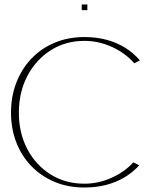

<svg xmlns="http://www.w3.org/2000/svg" viewBox="-20 -830 686 855"><path d="M356 5Q282 5 222 -20.5Q162 -46 118.5 -91.5Q75 -137 52 -197.5Q29 -258 29 -328Q29 -399 52 -460Q75 -521 118 -567Q161 -613 221.5 -639Q282 -665 356 -665Q409 -665 454 -653Q499 -641 536.5 -618Q574 -595 603 -561L578 -548Q538 -594 478.5 -621Q419 -648 356 -648Q271 -648 205 -605.5Q139 -563 101.5 -491Q64 -419 64 -328Q64 -238 101.5 -166.5Q139 -95 205 -53.5Q271 -12 356 -12Q418 -12 476 -38Q534 -64 574 -107L600 -94Q571 -62 534 -40Q497 -18 452.5 -6.5Q408 5 356 5ZM344 -785V-810H369V-785Z"/></svg>

Font: Panamera Thin
Style: Regular
Weight: 100
Designer: Bastien Sozeau
Foundry: NBR — Bastien Sozeau
Version: Version 3.003;gftools[0.9.33]